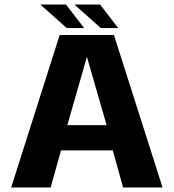

<svg xmlns="http://www.w3.org/2000/svg" viewBox="-20 -831 770 851"><path d="M29.5 0H204.5L250.5 -164.5H480L525.5 0H700.5L485 -676H244.5ZM278.5 -276.5 364.5 -576.5H366L452.5 -276.5ZM427 -706.5H504L423.5 -811H309.5ZM276 -706.5H353L272.5 -811H158.5Z"/></svg>

Font: Anybody Thin
Style: Bold
Weight: 700
Version: Version 1.113;gftools[0.9.25]